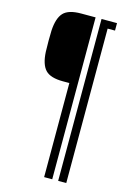

<svg xmlns="http://www.w3.org/2000/svg" viewBox="-134 -866 703 1031"><g transform="rotate(15 218.0 -350.0)"><path d="M219.5 100V-423H184Q114 -423 85.8 -453Q57.5 -483 54 -552.5Q53 -582.5 53 -615Q53 -647.5 54 -670.5Q58 -740 86 -770Q114 -800 184 -800H264.5V100ZM297.5 100V-800H383.5V-758.5H342.5V100Z"/></g></svg>

Font: Big Shoulders Stencil Display
Style: Regular
Weight: 400
Designer: Patric King
Foundry: XO Type Co
Version: Version 1.000